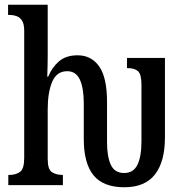

<svg xmlns="http://www.w3.org/2000/svg" viewBox="-20 -780 784 809"><path d="M504 9Q415 9 374 -41.5Q333 -92 333 -194V-344Q333 -409 316.5 -444.5Q300 -480 263 -480Q219 -480 200 -435.5Q181 -391 181 -319V-110Q181 -66 199 -54.5Q217 -43 243 -43H245V0H15V-43H20Q46 -43 64 -55.5Q82 -68 82 -115V-650Q82 -679 73 -693Q64 -707 50 -712Q36 -717 22 -717H14V-760H181V-544Q181 -526 180.5 -504.5Q180 -483 179.5 -468.5Q179 -454 179 -457H183Q199 -496 228.5 -521.5Q258 -547 307 -547Q365 -547 398 -500Q431 -453 431 -350V-180Q431 -120 447 -85.5Q463 -51 503 -51Q542 -51 559 -85.5Q576 -120 576 -185V-423Q576 -467 561.5 -480Q547 -493 517 -493H515V-536H675V-201Q675 -99 633 -45Q591 9 504 9Z"/></svg>

Font: Noto Serif ExtraCondensed Medium
Style: Regular
Weight: 500
Width: 2
Designer: Monotype Design Team
Foundry: Monotype Imaging Inc.
Version: Version 2.015